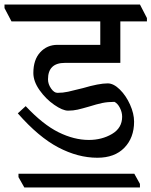

<svg xmlns="http://www.w3.org/2000/svg" viewBox="-51 -670 672 852"><path d="M601 -590V-575H483V-391H237Q162 -391 162 -318Q162 -297 175.5 -277.5Q189 -258 204 -258Q228 -258 251 -263Q274 -268 317 -279Q388 -300 427 -300Q453 -300 480.5 -273Q508 -246 526 -206Q544 -166 544 -130Q544 -59 501 -14.5Q458 30 381 30Q295 30 207.5 -16Q120 -62 28 -167L63 -199Q140 -117 209 -83Q278 -49 343 -49Q401 -49 446 -75.5Q491 -102 491 -152Q491 -172 481 -191.5Q471 -211 457 -218Q427 -218 403 -213Q379 -208 344 -197Q313 -188 293.5 -183.5Q274 -179 251 -179Q227 -179 189.5 -205Q152 -231 124.5 -270Q97 -309 97 -346Q97 -405 127.5 -438Q158 -471 204 -471H394V-575H0L-31 -634V-650H570ZM570 146V162H57L31 116V101H545Z"/></svg>

Font: Martel DemiBold
Style: Regular
Weight: 600
Designer: Dan Reynolds
Foundry: Dan Reynolds
Version: Version 1.001; ttfautohint (v1.1) -l 5 -r 5 -G 72 -x 0 -D la